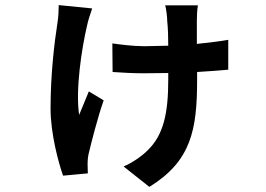

<svg xmlns="http://www.w3.org/2000/svg" viewBox="-20 -632 1040 752"><path d="M341 -599 210 -612C210 -593 209 -567 205 -542C193 -466 178 -341 178 -207C178 -107 210 8 227 56L324 47C324 35 323 18 323 9C323 1 324 -16 327 -29C338 -75 362 -170 386 -239L328 -274C316 -245 300 -206 290 -182C275 -280 300 -443 321 -532C324 -548 334 -579 341 -599ZM420 -462 421 -350C460 -347 505 -345 542 -345L639 -346V-320C639 -187 620 -102 557 -42C533 -18 495 7 464 20L565 100C729 -1 752 -124 752 -319V-350C800 -353 842 -356 874 -359V-476C841 -470 798 -465 751 -460V-552C751 -569 752 -592 755 -611H627C631 -598 635 -565 635 -549C638 -522 639 -488 639 -453L546 -451C500 -451 448 -458 420 -462Z"/></svg>

Font: Source Han Sans KR
Style: Bold
Weight: 700
Designer: Ryoko NISHIZUKA 西塚涼子 (kana, bopomofo & ideographs); Paul D. Hunt (Latin, Greek & Cyrillic); Sandoll Communications 산돌커뮤니
Foundry: Adobe
Version: Version 2.004;hotconv 1.0.118;makeotfexe 2.5.65603